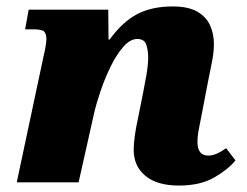

<svg xmlns="http://www.w3.org/2000/svg" viewBox="-20 -566 766 596"><path d="M535 10Q468 10 431.5 -20Q395 -50 395 -101Q395 -120 398.5 -145Q402 -170 409 -202L425 -282Q429 -301 434.5 -333Q440 -365 440 -389Q440 -407 434.5 -426Q429 -445 406 -445Q384 -445 363 -421Q342 -397 324 -360.5Q306 -324 292.5 -284.5Q279 -245 272 -214L224 0H32L116 -395Q119 -407 121.5 -421.5Q124 -436 124 -446Q124 -459 118 -467Q112 -475 83 -475H58L69 -536H316L317 -443H320Q361 -499 406.5 -522.5Q452 -546 516 -546Q565 -546 593 -529.5Q621 -513 632.5 -486.5Q644 -460 644 -429Q644 -403 637.5 -371.5Q631 -340 626 -314L607 -215Q602 -188 597.5 -166.5Q593 -145 593 -125Q593 -83 627 -83Q650 -83 682 -106L711 -68Q687 -39 644 -14.5Q601 10 535 10Z"/></svg>

Font: Noto Serif Black
Style: Italic
Weight: 900
Italic angle: -12°
Designer: Monotype Design Team
Foundry: Monotype Imaging Inc.
Version: Version 2.013